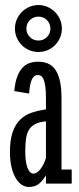

<svg xmlns="http://www.w3.org/2000/svg" viewBox="-20 -720 311 753"><path d="M160.2 -244.1Q134.3 -241.7 118.4 -233.6Q102.5 -225.6 93.8 -211.2Q85 -196.8 82 -175.8Q79.1 -154.8 79.1 -127Q79.1 -84 87.9 -61.5Q96.7 -39.1 111.8 -39.1Q118.2 -39.1 125.2 -43.9Q132.3 -48.8 138.9 -57.1Q145.5 -65.4 151.1 -76.9Q156.7 -88.4 160.2 -101.1ZM36.1 -362.8Q39.1 -397.9 47.9 -420.2Q56.6 -442.4 69.1 -455.3Q81.5 -468.3 97.2 -473.1Q112.8 -478 129.9 -478Q148.9 -478 165.5 -471.9Q182.1 -465.8 194.6 -450Q207 -434.1 214.1 -406.2Q221.2 -378.4 221.2 -335V-55.2H261.2V0H160.2V-32.2Q146 -9.3 131.3 2Q116.7 13.2 92.8 13.2Q78.1 13.2 64.9 4.4Q51.8 -4.4 41.5 -21.7Q31.2 -39.1 25.1 -64.7Q19 -90.3 19 -124Q19 -171.9 29.8 -202.4Q40.5 -232.9 59.6 -251.2Q78.6 -269.5 104.2 -278.1Q129.9 -286.6 160.2 -291V-335.9Q160.2 -365.2 157.5 -382.8Q154.8 -400.4 150.4 -409.9Q146 -419.4 140.4 -422.6Q134.8 -425.8 128.9 -425.8Q113.3 -425.8 105 -408.4Q96.7 -391.1 94.2 -353ZM38.6 -607.9Q38.6 -627 45.9 -643.8Q53.2 -660.6 65.7 -673.1Q78.1 -685.5 95 -692.9Q111.8 -700.2 130.9 -700.2Q149.9 -700.2 166.5 -692.9Q183.1 -685.5 195.6 -673.1Q208 -660.6 215.3 -643.8Q222.7 -627 222.7 -607.9Q222.7 -588.9 215.3 -572Q208 -555.2 195.6 -542.7Q183.1 -530.3 166.5 -523.2Q149.9 -516.1 130.9 -516.1Q111.8 -516.1 95 -523.2Q78.1 -530.3 65.7 -542.7Q53.2 -555.2 45.9 -572Q38.6 -588.9 38.6 -607.9ZM83.5 -607.9Q83.5 -588.4 97.2 -574.7Q110.8 -561 130.9 -561Q150.4 -561 164.1 -574.7Q177.7 -588.4 177.7 -607.9Q177.7 -627.4 164.1 -641.1Q150.4 -654.8 130.9 -654.8Q110.8 -654.8 97.2 -641.1Q83.5 -627.4 83.5 -607.9Z"/></svg>

Font: Stint Ultra Condensed
Style: Regular
Weight: 400
Width: 1
Designer: Astigmatic (AOETI)
Foundry: Astigmatic (AOETI)
Version: Version 1.000